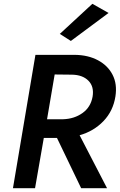

<svg xmlns="http://www.w3.org/2000/svg" viewBox="-20 -988 629 1008"><path d="M550 -920 465 -968 294 -810 352 -773ZM210 -264H279L406 0H542L398 -278Q472 -299 523 -352Q574 -405 586 -482Q596 -547 571 -595.5Q546 -644 494.5 -671.5Q443 -699 374 -700H285H236H166L48 0H164ZM227 -362 267 -597 358 -596Q414 -595 444.5 -564Q475 -533 466 -480Q456 -425 413 -394.5Q370 -364 312 -362Z"/></svg>

Font: Jost* 500 Medium Italic
Style: Italic
Weight: 500
Italic angle: -10°
Version: Version 3.200; ttfautohint (v0.97) -l 8 -r 50 -G 200 -x 14 -